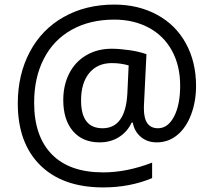

<svg xmlns="http://www.w3.org/2000/svg" viewBox="-20 -734 881 843"><path d="M840.8 -356.9Q840.8 -288.6 819.1 -231Q797.4 -173.3 758.3 -141.1Q719.2 -108.9 668 -108.9Q626.5 -108.9 598.1 -133.1Q569.8 -157.2 563 -195.8H558.1Q539.1 -155.3 502.4 -132.1Q465.8 -108.9 417 -108.9Q342.8 -108.9 300.3 -158.4Q257.8 -208 257.8 -294.9Q257.8 -359.9 283.9 -411.4Q310.1 -462.9 358.9 -491.5Q407.7 -520 470.2 -520Q503.9 -520 547.1 -513.9Q590.3 -507.8 623 -496.1L611.8 -267.6V-256.8Q611.8 -170.9 673.8 -170.9Q717.3 -170.9 744.1 -222.2Q771 -273.4 771 -357.9Q771 -445.3 735.1 -511.2Q699.2 -577.1 633.1 -612.5Q566.9 -647.9 481.9 -647.9Q374.5 -647.9 294.7 -603.3Q214.8 -558.6 172.4 -475.8Q129.9 -393.1 129.9 -283.2Q129.9 -135.7 207.5 -56.4Q285.2 22.9 433.1 22.9Q536.6 22.9 647.9 -20V47.9Q550.3 88.9 433.1 88.9Q255.4 88.9 156.7 -8.5Q58.1 -106 58.1 -279.8Q58.1 -406.2 110.6 -505.6Q163.1 -605 259.8 -659.4Q356.4 -713.9 481.9 -713.9Q586.9 -713.9 669.2 -669.4Q751.5 -625 796.1 -543.5Q840.8 -461.9 840.8 -356.9ZM335.9 -293Q335.9 -170.9 430.2 -170.9Q530.3 -170.9 539.1 -321.8L544.9 -446.8Q509.3 -457 471.2 -457Q408.2 -457 372.1 -413.6Q335.9 -370.1 335.9 -293Z"/></svg>

Font: Noto Sans Malayalam
Style: Regular
Weight: 400
Designer: Monotype Design team
Foundry: Monotype Imaging Inc.
Version: Version 1.02